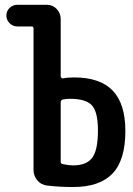

<svg xmlns="http://www.w3.org/2000/svg" viewBox="-20 -750 540 780"><path d="M226.6 -334V-92.8Q226.6 -85 236.3 -83Q258.8 -78.1 277.3 -78.1Q331.1 -78.1 354.5 -108.9Q377.9 -139.6 377.9 -220.7Q377.9 -294.9 353.5 -321.8Q329.1 -348.6 264.6 -348.6Q248 -348.6 235.4 -345.7Q226.6 -343.8 226.6 -334ZM49.8 -642.6Q32.2 -642.6 19 -655.8Q5.9 -668.9 5.9 -687Q5.9 -705.1 19 -717.8Q32.2 -730.5 49.8 -730.5H170.9Q194.3 -730.5 210.4 -713.4Q226.6 -696.3 226.6 -672.9V-439.5Q226.6 -436.5 230 -433.6Q233.4 -430.7 236.3 -431.6Q254.9 -435.5 280.3 -435.5Q386.7 -435.5 438 -381.8Q489.3 -328.1 489.3 -217.8Q489.3 -99.6 437 -44.9Q384.8 9.8 276.4 9.8Q223.6 9.8 171.9 3.9Q146.5 1 131.3 -17.6Q116.2 -36.1 116.2 -60.5V-633.8Q116.2 -642.6 108.4 -642.6Z"/></svg>

Font: Rounded Mgen+ 1mn medium
Style: Regular
Weight: 500
Designer: [Source Han Sans]
Ryoko NISHIZUKA  (kana & ideographs); Paul D. Hunt (Latin, Greek & Cyrillic); Wenlong ZHANG  (bopomofo
Version: Version 1.059.20150602